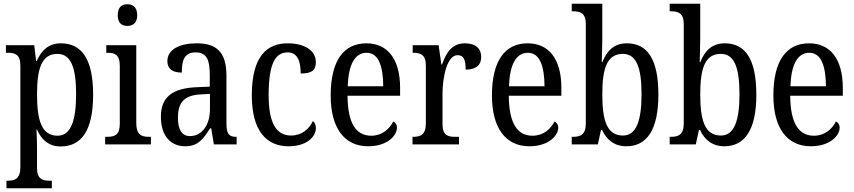

<svg xmlns="http://www.w3.org/2000/svg" viewBox="-20 -780 4613 1037"><path d="M15 237H260V196H247C212 196 180 188 180 129V34C180 -6 179 -48 177 -80H180C204 -25 244 11 307 11C421 11 483 -76 483 -269C483 -461 421 -546 309 -546C242 -546 203 -507 178 -450H175L165 -536H12V-495H23C60 -495 90 -486 90 -427V124C90 187 58 196 22 196H15ZM291 -47C205 -47 180 -129 180 -271C180 -410 205 -489 290 -489C363 -489 391 -415 391 -272C391 -129 363 -47 291 -47Z M668 -640C697 -640 721 -655 721 -698C721 -742 697 -757 668 -757C638 -757 616 -742 616 -698C616 -655 638 -640 668 -640ZM548 0H795V-41H785C744 -41 716 -52 716 -115V-536H554V-495H562C601 -495 627 -484 627 -425V-110C627 -51 599 -41 559 -41H548Z M980 10C1052 10 1078 -31 1115 -87H1121L1135 0H1258V-41H1255C1217 -41 1203 -57 1203 -113V-372C1203 -499 1149 -546 1043 -546C950 -546 884 -513 884 -450C884 -408 911 -388 962 -388C962 -452 974 -497 1037 -497C1102 -497 1113 -447 1113 -373V-312L1043 -309C912 -304 849 -256 849 -150C849 -41 906 10 980 10ZM1006 -45C961 -45 941 -82 941 -144C941 -223 971 -265 1063 -270L1114 -273V-191C1114 -106 1072 -45 1006 -45Z M1538 10C1642 10 1686 -45 1686 -88C1686 -107 1680 -118 1670 -126C1650 -84 1611 -48 1552 -48C1468 -48 1431 -123 1431 -266C1431 -445 1471 -497 1534 -497C1589 -497 1604 -445 1604 -383C1661 -383 1686 -398 1686 -444C1686 -510 1621 -546 1534 -546C1424 -546 1340 -479 1340 -265C1340 -70 1422 10 1538 10Z M1968 10C2075 10 2124 -50 2124 -90C2124 -108 2114 -119 2104 -124C2083 -83 2044 -47 1985 -47C1903 -47 1858 -114 1857 -263H2141V-305C2141 -463 2072 -546 1959 -546C1836 -546 1766 -452 1766 -264C1766 -90 1839 10 1968 10ZM2050 -314H1858C1862 -430 1896 -495 1960 -495C2025 -495 2049 -422 2050 -314Z M2208 0H2459V-41H2437C2400 -41 2370 -49 2370 -108V-273C2370 -362 2394 -482 2451 -482C2484 -482 2495 -459 2495 -404C2554 -404 2579 -431 2579 -472C2579 -517 2550 -546 2491 -546C2419 -546 2390 -494 2367 -431H2364L2349 -536H2209V-495H2212C2249 -495 2280 -486 2280 -427V-113C2280 -50 2249 -41 2211 -41H2208Z M2839 10C2946 10 2995 -50 2995 -90C2995 -108 2985 -119 2975 -124C2954 -83 2915 -47 2856 -47C2774 -47 2729 -114 2728 -263H3012V-305C3012 -463 2943 -546 2830 -546C2707 -546 2637 -452 2637 -264C2637 -90 2710 10 2839 10ZM2921 -314H2729C2733 -430 2767 -495 2831 -495C2896 -495 2920 -422 2921 -314Z M3363 10C3472 10 3536 -76 3536 -269C3536 -461 3476 -546 3366 -546C3296 -546 3258 -506 3233 -444H3230C3231 -472 3233 -540 3233 -575V-760H3068V-719H3075C3113 -719 3144 -710 3144 -651V-113C3144 -50 3112 -41 3075 -41H3068V0H3209L3226 -78H3232C3256 -26 3297 10 3363 10ZM3345 -48C3259 -48 3233 -127 3233 -270C3233 -414 3260 -489 3344 -489C3416 -489 3445 -418 3445 -271C3445 -127 3416 -48 3345 -48Z M3892 10C4001 10 4065 -76 4065 -269C4065 -461 4005 -546 3895 -546C3825 -546 3787 -506 3762 -444H3759C3760 -472 3762 -540 3762 -575V-760H3597V-719H3604C3642 -719 3673 -710 3673 -651V-113C3673 -50 3641 -41 3604 -41H3597V0H3738L3755 -78H3761C3785 -26 3826 10 3892 10ZM3874 -48C3788 -48 3762 -127 3762 -270C3762 -414 3789 -489 3873 -489C3945 -489 3974 -418 3974 -271C3974 -127 3945 -48 3874 -48Z M4359 10C4466 10 4515 -50 4515 -90C4515 -108 4505 -119 4495 -124C4474 -83 4435 -47 4376 -47C4294 -47 4249 -114 4248 -263H4532V-305C4532 -463 4463 -546 4350 -546C4227 -546 4157 -452 4157 -264C4157 -90 4230 10 4359 10ZM4441 -314H4249C4253 -430 4287 -495 4351 -495C4416 -495 4440 -422 4441 -314Z"/></svg>

Font: Noto Serif Tamil Condensed
Style: Italic
Weight: 400
Width: 3
Italic angle: -12°
Designer: Indian Type Foundry, Tom Grace, and the Monotype Design Team
Foundry: Monotype Imaging Inc.
Version: Version 2.003